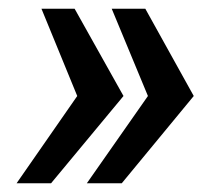

<svg xmlns="http://www.w3.org/2000/svg" viewBox="-20 -546 496 440"><path d="M157 -326 75 -526H151L263 -326L97 -126H18ZM319 -326 236 -526H313L424 -326L259 -126H179Z"/></svg>

Font: Archivo Narrow Medium
Style: Italic
Weight: 500
Italic angle: -8°
Designer: Hector Gatti
Foundry: Omnibus-Type
Version: Version 2.001